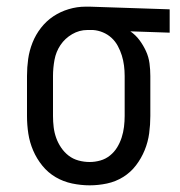

<svg xmlns="http://www.w3.org/2000/svg" viewBox="-20 -548 540 576"><path d="M249 8Q223 8 196.5 2.5Q170 -3 147 -16.5Q124 -30 107 -51Q90 -72 79.5 -96.5Q69 -121 65 -147Q61 -173 61 -200V-320Q61 -346 64.5 -371Q68 -396 77.5 -420Q87 -444 103 -464.5Q119 -485 140 -499Q161 -513 186 -520.5Q211 -528 236 -528H250L489 -520V-450L371 -454Q387 -443 398.5 -427.5Q410 -412 418 -394.5Q426 -377 428.5 -358Q431 -339 431 -320V-200Q431 -174 427.5 -148Q424 -122 414 -97.5Q404 -73 388 -52Q372 -31 349.5 -17Q327 -3 301 2.5Q275 8 249 8ZM249 -62Q265 -62 281 -66.5Q297 -71 310 -81.5Q323 -92 331.5 -106Q340 -120 345 -135.5Q350 -151 352 -167.5Q354 -184 354 -200V-320Q354 -336 352 -351.5Q350 -367 345.5 -381.5Q341 -396 333.5 -410Q326 -424 314.5 -434.5Q303 -445 288.5 -451Q274 -457 259 -458H242Q218 -458 196.5 -445.5Q175 -433 161.5 -413Q148 -393 143.5 -368.5Q139 -344 139 -320V-200Q139 -183 141 -166.5Q143 -150 148.5 -134.5Q154 -119 163.5 -105Q173 -91 186 -81Q199 -71 215.5 -66.5Q232 -62 249 -62Z"/></svg>

Font: Iosevka Curly Slab
Style: Regular
Weight: 400
Monospace: yes
Designer: Belleve Invis
Foundry: Belleve Invis
Version: Version 22.1.2; ttfautohint (v1.8.4)